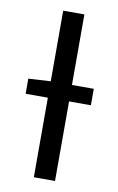

<svg xmlns="http://www.w3.org/2000/svg" viewBox="-78 -700 459 745"><g transform="rotate(10 151.5 -328.0)"><path d="M22 -313.5V-373L113.4 -378.3H279.1V-313.5ZM109.6 0V-656.3H193.1V0Z"/></g></svg>

Font: Source Sans 3
Style: Regular
Weight: 200
Designer: Paul D. Hunt
Foundry: Adobe
Version: Version 3.046;hotconv 1.0.118;makeotfexe 2.5.65603